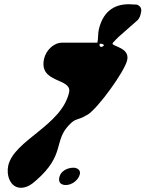

<svg xmlns="http://www.w3.org/2000/svg" viewBox="-20 -842 689 909"><path d="M452 -635C458 -635 471 -635 472 -627C471 -625 464 -621 463 -620H460C451 -620 450 -628 452 -635ZM261 -3C255 22 269 34 292 34C319 34 351 12 358 -17C363 -37 345 -48 328 -48C301 -48 268 -34 261 -3ZM19 -58C9 -13 28 47 79 47C106 47 129 32 150 13C289 -108 234 -172 304 -247C342 -288 340 -266 396 -300C443 -329 570 -503 582 -557C596 -617 510 -622 513 -636C513 -637 514 -640 515 -640C518 -644 536 -662 541 -667C554 -679 618 -735 632 -747C642 -759 644 -767 647 -780C652 -800 647 -812 629 -820C623 -820 596 -822 590 -822C512 -822 466 -779 448 -703C443 -682 446 -661 441 -640H275C232 -640 198 -602 189 -565C161 -445 323 -475 307 -404C271 -247 47 -179 19 -58Z"/></svg>

Font: Charger
Style: OversprayIt
Weight: 400
Designer: Jasper
Foundry: Cannot Into Space Fonts
Version: Version 0.980